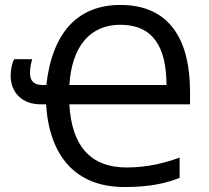

<svg xmlns="http://www.w3.org/2000/svg" viewBox="-20 -745 845 775"><path d="M466 -725C294 -725 191 -614 167 -402H151C117 -402 101 -418 101 -451C101 -474 107 -496 110 -506H37C29 -490 23 -467 23 -440C23 -369 72 -324 143 -324H166C179 -117 283 10 483 10C586 10 652 -6 705 -27V-109C648 -88 577 -69 491 -69C342 -69 269 -160 260 -324H747V-375C747 -580 668 -725 466 -725ZM466 -645C599 -645 652 -553 652 -402H260C270 -561 346 -645 466 -645Z"/></svg>

Font: Noto Sans Thai
Style: Regular
Weight: 400
Designer: Monotype Design Team
Foundry: Monotype Imaging Inc.
Version: Version 1.901